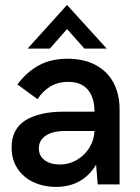

<svg xmlns="http://www.w3.org/2000/svg" viewBox="-20 -728 553 758"><path d="M25.9 -145.5Q25.9 -219.2 80.8 -253.2Q135.7 -287.1 231 -287.1H353Q353 -342.3 327.1 -373.5Q301.3 -404.8 249.5 -404.8Q207.5 -404.8 177 -385.5Q146.5 -366.2 128.4 -336.4L48.8 -394.5Q85.4 -443.8 133.3 -470Q181.2 -496.1 246.6 -496.1Q311 -496.1 357.4 -471.4Q403.8 -446.8 428 -401.6Q452.1 -356.4 452.1 -296.9V0H365.7L359.4 -77.6Q305.7 9.8 201.7 9.8Q152.3 9.8 112.3 -8.8Q72.3 -27.3 49.1 -62.5Q25.9 -97.7 25.9 -145.5ZM353 -210.9H237.8Q188 -210.9 160.6 -192.4Q133.3 -173.8 133.3 -142.1Q133.3 -112.8 156.2 -95.7Q179.2 -78.6 215.8 -78.6Q253.4 -78.6 284.7 -97.4Q315.9 -116.2 334 -146.7Q352.1 -177.2 353 -210.9ZM88.9 -536.1 244.6 -708.5 401.4 -536.1H313.5L244.6 -613.3L176.8 -536.1Z"/></svg>

Font: Acari Sans SemiBold
Style: Regular
Weight: 600
Designer: Alfredo Marco Pradil and Stefan Peev
Foundry: Hanken Design Co.
Version: Version 1.045;January 11, 2019;FontCreator 11.5.0.2425 64-bi